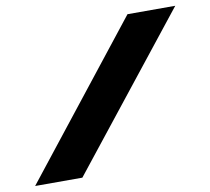

<svg xmlns="http://www.w3.org/2000/svg" viewBox="-76 -759 926 845"><g transform="rotate(-10 387.0 -337.0)"><path d="M14.5 0 546 -674H759.5L225.5 0Z"/></g></svg>

Font: Anybody UltraExpanded ExtraBold
Style: Regular
Weight: 800
Width: 9
Designer: Tyler Finck
Foundry: Etcetera Type Company
Version: Version 1.010; ttfautohint (v1.8.3) -l 8 -r 50 -G 200 -x 14 